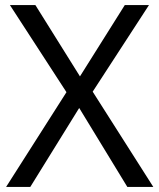

<svg xmlns="http://www.w3.org/2000/svg" viewBox="-20 -734 626 754"><path d="M582 0H480L291 -310L99 0H4L241 -372L19 -714H119L294 -434L470 -714H565L344 -374Z"/></svg>

Font: Noto Sans Linear A
Style: Regular
Weight: 400
Designer: Monotype Design Team
Foundry: Monotype Imaging Inc.
Version: Version 2.002; ttfautohint (v1.8.4.7-5d5b)